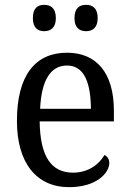

<svg xmlns="http://www.w3.org/2000/svg" viewBox="-20 -764 537 794"><path d="M336 -635C362 -635 384 -649 384 -689C384 -731 362 -744 336 -744C309 -744 288 -731 288 -689C288 -649 309 -635 336 -635ZM163 -635C189 -635 211 -649 211 -689C211 -731 189 -744 163 -744C136 -744 116 -731 116 -689C116 -649 136 -635 163 -635ZM266 10C379 10 432 -49 432 -90C432 -107 422 -119 412 -123C390 -85 346 -50 282 -50C193 -50 146 -115 144 -262H451V-306C451 -464 378 -546 257 -546C125 -546 50 -451 50 -264C50 -91 130 10 266 10ZM356 -314H146C151 -430 188 -493 257 -493C329 -493 355 -421 356 -314Z"/></svg>

Font: Noto Serif Bengali SemiCondensed
Style: Regular
Weight: 400
Width: 4
Designer: Juan Bruce, Universal Thirst, Indian Type Foundry and the Monotype Design Team.
Foundry: Monotype Imaging Inc.
Version: Version 2.003